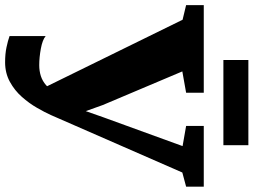

<svg xmlns="http://www.w3.org/2000/svg" viewBox="-160 -816 970 734"><g transform="rotate(90 325.0 -449.0)"><path d="M196 16.5Q164 16.5 139 11.2Q114 6 96 -0.5V-138.5Q110 -126.5 143.8 -120.2Q177.5 -114 207 -114Q229.5 -114 248.8 -120.2Q268 -126.5 283.2 -139.8Q298.5 -153 309.5 -174.5V-99.5L33.5 -662L-22.5 -675.5V-743H312.5V-675.5L231 -661L359.5 -357L412 -210.5L354 -209.5L406 -358L516.5 -662L439.5 -675.5V-743H671.5V-675.5L617.5 -661L398 -159Q387.5 -135.5 370.2 -105.5Q353 -75.5 328.5 -47.8Q304 -20 270.8 -1.8Q237.5 16.5 196 16.5ZM513 -913.5V-818H187.5V-913.5Z"/></g></svg>

Font: Merriweather 24pt Black
Style: Regular
Weight: 900
Designer: Eben Sorkin
Foundry: Eben Sorkin
Version: Version 2.100